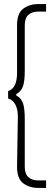

<svg xmlns="http://www.w3.org/2000/svg" viewBox="-20 -823 256 946"><path d="M20 -374Q43 -382 53.5 -404.5Q64 -427 64 -463V-699Q64 -758 95 -780.5Q126 -803 168 -803H207V-766H169Q138 -766 120 -750Q102 -734 102 -699V-474Q102 -424 93.5 -398.5Q85 -373 60 -359V-353Q85 -339 93.5 -313.5Q102 -288 102 -238V-1Q102 34 120 50Q138 66 169 66H207V103H168Q126 103 95 80.5Q64 58 64 -1L68 -249Q68 -285 55.5 -308Q43 -331 20 -338Z"/></svg>

Font: Phudu Light SemiBold
Style: Regular
Weight: 600
Version: Version 1.005;gftools[0.9.23]